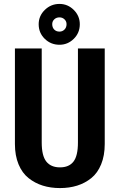

<svg xmlns="http://www.w3.org/2000/svg" viewBox="-20 -947 610 978"><path d="M283 -719Q239 -719 208 -749.2Q177 -779.5 177 -823.5Q177 -866 208.2 -896.5Q239.5 -927 283 -927Q325 -927 355.8 -896.5Q386.5 -866 386.5 -823.5Q386.5 -779.5 355.8 -749.2Q325 -719 283 -719ZM283 -786Q298 -786 308.5 -796.5Q319 -807 319 -824Q319 -838.5 308.5 -848.5Q298 -858.5 283 -858.5Q267 -858.5 256.5 -848.5Q246 -838.5 246 -824Q246 -807 256.2 -796.5Q266.5 -786 283 -786ZM56 -213.5V-700H192.5V-221Q192.5 -153.5 216 -124Q239.5 -94.5 285.5 -94.5Q331.5 -94.5 354.2 -123.8Q377 -153 377 -221V-700H513.5V-213.5Q513.5 -154.5 495.2 -110Q477 -65.5 445 -39.8Q413 -14 373 -1.5Q333 11 285.5 11Q238 11 198 -1.5Q158 -14 125.5 -39.8Q93 -65.5 74.5 -110Q56 -154.5 56 -213.5Z"/></svg>

Font: League Mono Narrow SemiBold
Style: Regular
Weight: 600
Width: 3
Designer: Tyler Finck
Foundry: The League of Moveable Type / Tyler Finck
Version: Version 2.210